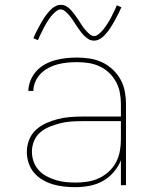

<svg xmlns="http://www.w3.org/2000/svg" viewBox="-20 -766 640 794"><path d="M292 8Q269 8 245.5 5.5Q222 3 199.5 -3.5Q177 -10 156.5 -22Q136 -34 121 -51.5Q106 -69 98.5 -91.5Q91 -114 91 -138Q91 -163 100.5 -187.5Q110 -212 128.5 -229Q147 -246 170.5 -256.5Q194 -267 219 -273.5Q244 -280 269.5 -282Q295 -284 320 -284H480V-336Q480 -360 475.5 -383.5Q471 -407 459.5 -428Q448 -449 430.5 -465.5Q413 -482 391 -492Q369 -502 345.5 -505.5Q322 -509 298 -509Q278 -509 258 -507Q238 -505 218.5 -500Q199 -495 181 -485.5Q163 -476 149 -462Q135 -448 126.5 -429Q118 -410 118 -390H97Q98 -413 106.5 -434Q115 -455 130.5 -472Q146 -489 166 -500Q186 -511 208 -517Q230 -523 252.5 -525.5Q275 -528 298 -528Q324 -528 350.5 -524Q377 -520 401 -509Q425 -498 445 -479.5Q465 -461 478 -438Q491 -415 496 -388.5Q501 -362 501 -336V0H480V-103Q469 -76 449.5 -53.5Q430 -31 404.5 -17Q379 -3 350 2.5Q321 8 292 8ZM295 -11Q319 -11 343.5 -15Q368 -19 390 -29.5Q412 -40 430 -56.5Q448 -73 459.5 -94.5Q471 -116 475.5 -140.5Q480 -165 480 -189V-265H320Q297 -265 274.5 -263.5Q252 -262 230 -256.5Q208 -251 186.5 -242.5Q165 -234 147.5 -219.5Q130 -205 121 -183.5Q112 -162 112 -139Q112 -118 119 -98Q126 -78 140 -62.5Q154 -47 173 -37Q192 -27 212 -21Q232 -15 253 -13Q274 -11 295 -11ZM369 -598Q356 -598 345.5 -604.5Q335 -611 326.5 -620Q318 -629 311 -638.5Q304 -648 297 -658.5Q290 -669 283 -680Q276 -691 268.5 -700Q261 -709 251 -718Q241 -727 231 -727Q226 -727 223.5 -726Q221 -725 217.5 -723Q214 -721 209.5 -717.5Q205 -714 200 -708.5Q195 -703 192.5 -700Q190 -697 187.5 -694Q185 -691 183 -687.5Q181 -684 178.5 -680.5Q176 -677 173.5 -673Q171 -669 168.5 -664.5Q166 -660 163.5 -655.5Q161 -651 158.5 -646Q156 -641 153.5 -635.5Q151 -630 148 -624.5Q145 -619 142.5 -613Q140 -607 137 -600L118 -608Q123 -620 128 -630Q133 -640 138 -649.5Q143 -659 147.5 -667Q152 -675 156.5 -682.5Q161 -690 165 -696Q169 -702 173.5 -707.5Q178 -713 185.5 -721.5Q193 -730 200.5 -735Q208 -740 215 -743Q222 -746 231 -746Q244 -746 254.5 -740Q265 -734 273.5 -724.5Q282 -715 289 -705.5Q296 -696 303 -685.5Q310 -675 317 -664Q324 -653 331.5 -644Q339 -635 349 -626Q359 -617 369 -617Q374 -617 376.5 -618Q379 -619 382.5 -621Q386 -623 390.5 -627Q395 -631 400 -636Q405 -641 407.5 -644.5Q410 -648 412.5 -651Q415 -654 417 -657Q419 -660 421.5 -664Q424 -668 426.5 -671.5Q429 -675 431.5 -679.5Q434 -684 436.5 -688.5Q439 -693 441.5 -698Q444 -703 446.5 -708.5Q449 -714 452 -719.5Q455 -725 457.5 -731Q460 -737 463 -744L482 -736Q477 -725 472 -714.5Q467 -704 462 -695Q457 -686 452.5 -677.5Q448 -669 443.5 -662Q439 -655 435 -648.5Q431 -642 426.5 -636.5Q422 -631 414.5 -622.5Q407 -614 399.5 -609Q392 -604 385 -601Q378 -598 369 -598Z"/></svg>

Font: Iosevka Thin Extended
Style: Regular
Weight: 100
Width: 7
Monospace: yes
Designer: Belleve Invis
Foundry: Belleve Invis
Version: Version 32.5.0; ttfautohint (v1.8.4)